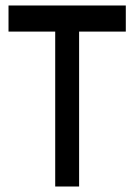

<svg xmlns="http://www.w3.org/2000/svg" viewBox="-20 -679 488 699"><path d="M438 -659V-564H268V0H181V-564H11V-659Z"/></svg>

Font: ubangla25
Style: Book
Weight: 400
Designer: Jelle Bosma - Monotype Design Team
Foundry: Monotype Imaging Inc.
Version: Version 2.003